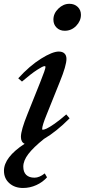

<svg xmlns="http://www.w3.org/2000/svg" viewBox="-53 -729 435 984"><path d="M278.8 -571.3Q253.4 -571.3 237.1 -587.4Q220.7 -603.5 220.7 -628.4Q220.7 -660.2 246.1 -684.8Q271.5 -709.5 302.7 -709.5Q328.6 -709.5 345.2 -693.6Q361.8 -677.7 361.8 -653.3Q361.8 -621.6 337.4 -596.4Q313 -571.3 278.8 -571.3ZM64.9 234.4Q22.5 234.4 -5.1 210Q-32.7 185.5 -32.7 146Q-32.7 77.1 73.2 7.8Q54.2 -0.5 54.2 -27.8Q54.2 -61.5 87.9 -144.5L152.8 -306.6Q180.2 -374.5 180.2 -386.2Q180.2 -390.1 175.3 -390.1Q166.5 -390.1 136.2 -370.4Q106 -350.6 59.6 -311L40.5 -327.6Q98.6 -391.6 157.2 -428.2Q215.8 -464.8 248 -464.8Q267.1 -464.8 277.3 -455.1Q287.6 -445.3 287.6 -427.2Q287.6 -393.1 253.9 -310.5L187 -144Q163.1 -85.9 163.1 -67.9Q163.1 -64 166 -64Q172.4 -64 186 -70.1Q199.7 -76.2 227.1 -95.2Q254.4 -114.3 286.6 -142.6L303.7 -122.6Q235.8 -54.2 172.4 -17.1Q118.2 26.4 92.3 60.3Q66.4 94.2 66.4 125Q66.4 152.8 81.3 167.2Q96.2 181.6 124 181.6Q148.9 181.6 176.3 159.7L188 179.7Q166 204.6 133.3 219.5Q100.6 234.4 64.9 234.4Z"/></svg>

Font: Elstob 6pt SemiBold
Style: Italic
Weight: 600
Italic angle: -20°
Designer: Peter S. Baker
Version: Version 1.015